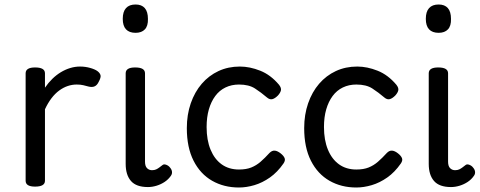

<svg xmlns="http://www.w3.org/2000/svg" viewBox="-20 -815 2137 854"><path d="M136 15Q115 15 104.5 8.5Q94 2 94 -11V-489Q94 -502 104.5 -508.5Q115 -515 136 -515Q158 -515 169 -508.5Q180 -502 180 -489V-425Q195 -447 213 -464.5Q231 -482 251 -494Q271 -506 292.5 -512.5Q314 -519 336 -519Q359 -519 380.5 -513Q402 -507 413 -499Q424 -491 427 -481Q430 -471 419 -451Q412 -436 401 -431Q390 -426 374 -430Q363 -433 350.5 -436Q338 -439 321 -439Q301 -439 281.5 -432.5Q262 -426 243.5 -412.5Q225 -399 209 -378Q193 -357 180 -329V-11Q180 2 169 8.5Q158 15 136 15Z M638 17Q586 17 562.5 -10Q539 -37 539 -86V-489Q539 -502 549.5 -508.5Q560 -515 581 -515Q603 -515 614 -508.5Q625 -502 625 -489V-96Q625 -76 634 -67Q643 -58 656 -58Q667 -58 674.5 -61.5Q682 -65 688.5 -70Q695 -75 703 -81Q709 -86 719.5 -82Q730 -78 736 -70Q744 -61 745 -51Q746 -41 740 -33Q729 -17 712.5 -6Q696 5 676.5 11Q657 17 638 17ZM583 -669Q555 -669 540.5 -684.5Q526 -700 526 -731Q526 -763 540.5 -779Q555 -795 583 -795Q610 -795 624 -779Q638 -763 638 -731Q639 -700 624.5 -684.5Q610 -669 583 -669Z M1043 19Q976 19 923.5 -11Q871 -41 841 -100Q811 -159 811 -245Q811 -305 828.5 -355.5Q846 -406 877.5 -442.5Q909 -479 952 -499Q995 -519 1047 -519Q1091 -519 1137.5 -500.5Q1184 -482 1221 -438Q1232 -424 1229.5 -413Q1227 -402 1216 -390Q1203 -377 1191.5 -374Q1180 -371 1168 -381Q1141 -404 1114 -421.5Q1087 -439 1043 -439Q1010 -439 983 -426Q956 -413 937.5 -388Q919 -363 909 -328.5Q899 -294 899 -250Q899 -192 916.5 -149.5Q934 -107 966 -84Q998 -61 1043 -61Q1075 -61 1097.5 -70Q1120 -79 1139 -95.5Q1158 -112 1179 -135Q1190 -146 1202 -145Q1214 -144 1228 -133Q1242 -122 1246 -111.5Q1250 -101 1241 -88Q1214 -49 1180.5 -25.5Q1147 -2 1111.5 8.5Q1076 19 1043 19Z M1565 19Q1498 19 1445.5 -11Q1393 -41 1363 -100Q1333 -159 1333 -245Q1333 -305 1350.5 -355.5Q1368 -406 1399.5 -442.5Q1431 -479 1474 -499Q1517 -519 1569 -519Q1613 -519 1659.5 -500.5Q1706 -482 1743 -438Q1754 -424 1751.5 -413Q1749 -402 1738 -390Q1725 -377 1713.5 -374Q1702 -371 1690 -381Q1663 -404 1636 -421.5Q1609 -439 1565 -439Q1532 -439 1505 -426Q1478 -413 1459.5 -388Q1441 -363 1431 -328.5Q1421 -294 1421 -250Q1421 -192 1438.5 -149.5Q1456 -107 1488 -84Q1520 -61 1565 -61Q1597 -61 1619.5 -70Q1642 -79 1661 -95.5Q1680 -112 1701 -135Q1712 -146 1724 -145Q1736 -144 1750 -133Q1764 -122 1768 -111.5Q1772 -101 1763 -88Q1736 -49 1702.5 -25.5Q1669 -2 1633.5 8.5Q1598 19 1565 19Z M1986 17Q1934 17 1910.5 -10Q1887 -37 1887 -86V-489Q1887 -502 1897.5 -508.5Q1908 -515 1929 -515Q1951 -515 1962 -508.5Q1973 -502 1973 -489V-96Q1973 -76 1982 -67Q1991 -58 2004 -58Q2015 -58 2022.5 -61.5Q2030 -65 2036.5 -70Q2043 -75 2051 -81Q2057 -86 2067.5 -82Q2078 -78 2084 -70Q2092 -61 2093 -51Q2094 -41 2088 -33Q2077 -17 2060.5 -6Q2044 5 2024.5 11Q2005 17 1986 17ZM1931 -669Q1903 -669 1888.5 -684.5Q1874 -700 1874 -731Q1874 -763 1888.5 -779Q1903 -795 1931 -795Q1958 -795 1972 -779Q1986 -763 1986 -731Q1987 -700 1972.5 -684.5Q1958 -669 1931 -669Z"/></svg>

Font: Playwrite DE Grund
Style: Regular
Weight: 400
Designer: Veronika Burian, José Scaglione
Foundry: TypeTogether
Version: Version 1.002